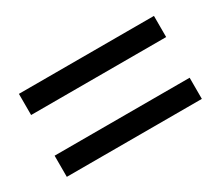

<svg xmlns="http://www.w3.org/2000/svg" viewBox="-60 -539 590 511"><g transform="rotate(-30 235.5 -283.5)"><path d="M26 -156H441V-221H26ZM26 -346H441V-411H26Z"/></g></svg>

Font: Charger Sport
Style: DfBdNrw
Weight: 400
Designer: Jasper
Foundry: Cannot Into Space Fonts
Version: Version 1.1